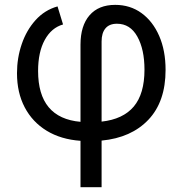

<svg xmlns="http://www.w3.org/2000/svg" viewBox="-20 -576 761 800"><path d="M315.4 204.1V10.7Q233.9 4.9 174.6 -31.2Q115.2 -67.4 83 -128.7Q50.8 -189.9 50.8 -271Q50.8 -334.5 70.6 -392.3Q90.3 -450.2 128.2 -492.2Q166 -534.2 219.7 -549.3L242.7 -474.1Q194.3 -460.4 166.5 -409.7Q138.7 -358.9 138.7 -280.3Q138.7 -84 315.4 -68.4V-389.6Q315.4 -468.8 353 -512.2Q390.6 -555.7 460 -555.7Q522.5 -555.7 569.6 -521.5Q616.7 -487.3 643.3 -426.3Q669.9 -365.2 669.9 -284.7Q669.9 -152.8 598.6 -77.4Q527.3 -2 403.3 9.8V204.1ZM403.3 -69.3Q492.7 -79.1 537.4 -132.1Q582 -185.1 582 -285.6Q582 -370.1 552.2 -423.6Q522.5 -477.1 467.3 -477.1Q435.5 -477.1 419.4 -457.8Q403.3 -438.5 403.3 -403.3Z"/></svg>

Font: Inter-Regular
Style: Regular
Weight: 400
Designer: Rasmus Andersson
Foundry: rsms
Version: Version 4.000;git-a52131595